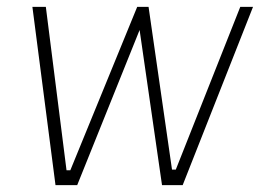

<svg xmlns="http://www.w3.org/2000/svg" viewBox="-20 -537 755 557"><path d="M141 0 74 -517H113L173 -43H184L378 -517H411L479 -45H490L677 -517H714L510 0H450L385 -450L204 0Z"/></svg>

Font: Public Sans Thin Thin
Style: Italic
Weight: 250
Italic angle: -8°
Version: Version 2.001